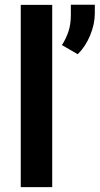

<svg xmlns="http://www.w3.org/2000/svg" viewBox="-20 -770 410 790"><path d="M194.8 -750V0H65.4V-750ZM370.1 -750.5V-714.4Q370.1 -670.4 350.6 -623.8Q331.1 -577.1 299.8 -546.9L234.9 -584.5Q252 -611.3 261.7 -640.6Q271.5 -669.9 271.5 -709V-750.5Z"/></svg>

Font: Vazirmatn UI FD SemiBold
Style: Regular
Weight: 600
Designer: Saber Rastikerdar
Foundry: Saber Rastikerdar
Version: Version 33.003